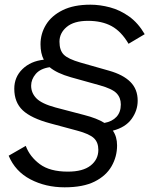

<svg xmlns="http://www.w3.org/2000/svg" viewBox="-20 -734 638 820"><path d="M256 66Q175 66 110 32Q45 -2 17 -69L90 -111Q107 -65 150 -33Q193 -1 270 -1Q334 -1 367 -27Q400 -53 400 -94Q400 -126 381 -144Q362 -162 310 -176L195 -207Q113 -229 77 -263Q41 -297 41 -355Q41 -405 76 -439Q111 -473 167 -479Q153 -506 153 -545Q153 -590 176.5 -628.5Q200 -667 247.5 -690.5Q295 -714 366 -714Q407 -714 450 -702.5Q493 -691 531.5 -663.5Q570 -636 598 -588L529 -547Q498 -600 456.5 -622.5Q415 -645 356 -645Q296 -645 265 -619Q234 -593 234 -556Q234 -519 252.5 -500.5Q271 -482 323 -467L446 -432Q506 -415 537 -384Q568 -353 568 -304Q568 -262 542 -226Q516 -190 462 -176Q480 -150 480 -113Q480 -65 456.5 -24Q433 17 384 41.5Q335 66 256 66ZM339 -243Q394 -229 426 -209Q459 -215 477.5 -235Q496 -255 496 -288Q496 -317 477.5 -336Q459 -355 405 -370L283 -404Q223 -421 192 -447Q152 -441 132.5 -418Q113 -395 113 -368Q113 -337 135.5 -314Q158 -291 217 -275Z"/></svg>

Font: Prodigy Sans
Style: Italic
Weight: 400
Italic angle: -13°
Designer: Wei Huang
Foundry: Wei Huang
Version: Version 1.003; ttfautohint (v1.8.3)